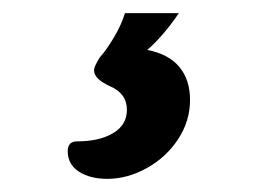

<svg xmlns="http://www.w3.org/2000/svg" viewBox="-20 -26 424 292"><path d="M83 204Q83 189 97 189Q131 189 152 176.5Q173 164 173 141Q173 116 147 105Q123 94 123 81Q123 75 132 61Q142 50 153.5 30.5Q165 11 170 -6H252Q229 28 204 50Q236 56 252.5 75.5Q269 95 269 126Q269 158 251 185.5Q233 213 203.5 229.5Q174 246 143 246Q117 246 100 235Q83 224 83 204Z"/></svg>

Font: AkayaTelivigala
Style: Regular
Weight: 400
Designer: Vaishnavi Murthy Yerkadithaya ( vaishnavimurthy@gmail.com ), Juan Luis Blanco Aristondo ( juan@blancoletters.com )
Version: Version 1.000